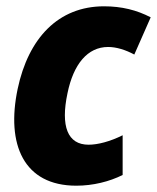

<svg xmlns="http://www.w3.org/2000/svg" viewBox="-20 -579 498 609"><path d="M222 10C275 10 327 -3 369 -24V-150C329 -130 290 -120 261 -120C194 -120 172 -179 194 -283C213 -376 258 -430 323 -430C349 -430 378 -421 406 -406L458 -524C414 -547 366 -559 310 -559C165 -559 70 -458 36 -297C-1 -121 55 10 222 10Z"/></svg>

Font: Noto Sans SemiCondensed ExtraBold
Style: Italic
Weight: 800
Width: 4
Italic angle: -12°
Designer: Monotype Design Team
Foundry: Monotype Imaging Inc.
Version: Version 2.013